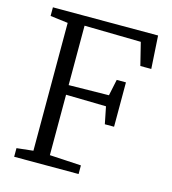

<svg xmlns="http://www.w3.org/2000/svg" viewBox="-110 -834 829 924"><g transform="rotate(15 304.0 -371.5)"><path d="M127.5 -52V-689L39.5 -700V-743H563.5L573.5 -579H519L491 -692L209.5 -697V-401L409.5 -404L426.5 -485H472.5V-264H426.5L409.5 -349L209.5 -353V-52L366.5 -43V0H45.5V-43Z"/></g></svg>

Font: Merriweather Light 18pt Light
Style: Regular
Weight: 300
Version: Version 2.100